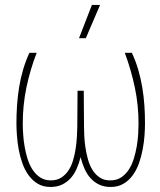

<svg xmlns="http://www.w3.org/2000/svg" viewBox="-20 -740 640 770"><path d="M127 -528.3Q100.6 -459.5 85.9 -388.9Q71.3 -318.4 71.3 -244.1Q71.3 -226.6 72.8 -202.9Q74.2 -179.2 78.4 -154.1Q82.5 -128.9 90.1 -104.2Q97.7 -79.6 110.1 -60.3Q122.6 -41 140.6 -28.8Q158.7 -16.6 183.6 -16.6Q208 -16.6 225.1 -27.3Q242.2 -38.1 254.2 -55.9Q266.1 -73.7 272.9 -96.7Q279.8 -119.6 283.4 -143.6Q287.1 -167.5 288.3 -190.4Q289.6 -213.4 290 -231V-231.4V-236.8V-237.8L291 -376H315.9L316.9 -237.8V-236.8Q316.9 -219.7 317.9 -196.8Q318.8 -173.8 322.5 -149.2Q326.2 -124.5 332.8 -100.6Q339.4 -76.7 351.3 -57.9Q363.3 -39.1 380.9 -27.6Q398.4 -16.1 423.3 -16.6Q448.2 -16.6 466.3 -28.8Q484.4 -41 496.8 -60.3Q509.3 -79.6 516.8 -104.2Q524.4 -128.9 528.6 -154.1Q532.7 -179.2 534.2 -202.9Q535.6 -226.6 535.6 -244.1Q535.6 -318.4 520.8 -388.9Q505.9 -459.5 480.5 -528.3H508.8Q523.9 -496.1 534.2 -461.2Q544.4 -426.3 550.5 -389.9Q556.6 -353.5 559.1 -317.1Q561.5 -280.8 561.5 -245.6Q561.5 -224.1 559.6 -196.8Q557.6 -169.4 552.2 -140.9Q546.9 -112.3 537.4 -85.4Q527.8 -58.6 512.5 -37.4Q497.1 -16.1 475.3 -3.2Q453.6 9.8 423.8 9.8Q397 9.8 377 0Q356.9 -9.8 342.5 -26.1Q328.1 -42.5 318.6 -64.2Q309.1 -85.9 303.2 -109.9Q297.4 -85.9 287.8 -64.2Q278.3 -42.5 263.9 -26.1Q249.5 -9.8 229.5 0Q209.5 9.8 182.6 9.8Q152.8 9.8 131.3 -3.2Q109.9 -16.1 94.5 -37.4Q79.1 -58.6 69.6 -85.7Q60.1 -112.8 54.9 -141.1Q49.8 -169.4 47.9 -196.8Q45.9 -224.1 45.9 -245.6Q45.9 -280.8 48.3 -317.1Q50.8 -353.5 56.6 -389.9Q62.5 -426.3 72.8 -461.2Q83 -496.1 98.1 -528.3ZM348.6 -720.2H381.3L324.2 -586.9H296.9Z"/></svg>

Font: Roboto Mono Thin
Style: Regular
Weight: 250
Designer: Google
Version: Version 2.000985; 2015; ttfautohint (v1.3)